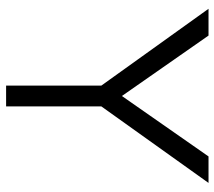

<svg xmlns="http://www.w3.org/2000/svg" viewBox="-58 -662 720 645"><g transform="rotate(90 302.5 -340.0)"><path d="M338 -320V0H268V-320L10 -680H100L303 -389L506 -680H595Z"/></g></svg>

Font: Puffins on Iceburgs
Style: Regular
Weight: 400
Version: Version 1.0